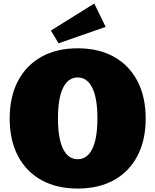

<svg xmlns="http://www.w3.org/2000/svg" viewBox="-20 -1069 893 1103"><path d="M426.3 14.2Q305.7 14.2 218 -34.4Q130.4 -83 83 -173.3Q35.6 -263.7 35.6 -387.7Q35.6 -512.7 83 -603.3Q130.4 -693.8 218 -742.7Q305.7 -791.5 426.3 -791.5Q547.4 -791.5 634.8 -742.7Q722.2 -693.8 769.5 -603.3Q816.9 -512.7 816.9 -387.7Q816.9 -263.7 769.5 -173.3Q722.2 -83 634.8 -34.4Q547.4 14.2 426.3 14.2ZM426.3 -154.3Q481 -154.3 510.3 -213.9Q539.6 -273.4 539.6 -389.2Q539.6 -504.9 510.3 -564.5Q481 -624 426.3 -624Q371.6 -624 342.3 -564.5Q313 -504.9 313 -389.2Q313 -273.4 342.3 -213.9Q371.6 -154.3 426.3 -154.3ZM316.4 -820.3 272.5 -893.6 521.5 -1048.8 586.9 -914.6Z"/></svg>

Font: Bevan
Style: Regular
Weight: 400
Designer: Vernon Adams
Foundry: Vernon Adams
Version: Version 2.100; ttfautohint (v1.8.3)